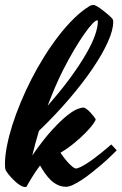

<svg xmlns="http://www.w3.org/2000/svg" viewBox="-60 -729 491 775"><path d="M245.1 -48.8Q252.9 -48.8 264.9 -54.7Q276.9 -60.5 291 -69.6Q305.2 -78.6 320.1 -89.8Q335 -101.1 348.4 -111.8Q361.8 -122.6 372.6 -131.8Q383.3 -141.1 389.2 -146Q393.6 -141.6 399.7 -134.8Q405.8 -127.9 411.1 -122.1Q400.4 -111.3 384.3 -95.9Q368.2 -80.6 349.4 -64.5Q330.6 -48.3 310.3 -32.2Q290 -16.1 270.8 -3.4Q251.5 9.3 234.9 17.1Q218.3 24.9 207 24.9Q188 24.9 172.6 17.3Q157.2 9.8 144.8 -2.2Q132.3 -14.2 121.6 -29.5Q110.8 -44.9 101.6 -61Q93.3 -50.3 84.7 -37.4Q76.2 -24.4 68.8 -12.7Q61.5 -1 56.6 7.8Q51.8 16.6 50.3 18.6Q49.3 22.5 47.4 24.2Q45.4 25.9 41 25.9Q33.7 25.9 23.7 20.3Q13.7 14.6 3.4 5.4Q-6.8 -3.9 -16.8 -14.9Q-26.9 -25.9 -34.2 -37.1Q-38.1 -42.5 -39.1 -49.3Q-40 -56.2 -40 -65.9Q-40 -98.1 -32.2 -138.7Q-24.4 -179.2 -10.3 -223.9Q3.9 -268.6 23.7 -316.2Q43.5 -363.8 67.4 -410.4Q91.3 -457 119.1 -501.5Q147 -545.9 176.8 -584.5Q206.5 -623 237.8 -653.8Q269 -684.6 300.8 -704.1Q305.7 -707 309.8 -708Q314 -709 316.9 -709Q322.8 -709 333.5 -702.4Q344.2 -695.8 356.2 -686.5Q368.2 -677.2 378.7 -668Q389.2 -658.7 394 -652.8Q397 -648.4 397 -640.1Q397 -607.9 375.5 -559.8Q354 -511.7 314.9 -453.9Q275.9 -396 220.5 -331.1Q165 -266.1 97.2 -200.7Q89.8 -175.8 83 -151.1Q76.2 -126.5 70.3 -101.6Q116.2 -167.5 151.6 -205.8Q187 -244.1 212.4 -263.9Q237.8 -283.7 253.7 -289.3Q269.5 -294.9 275.9 -294.9Q281.7 -294.9 289.8 -288.8Q297.9 -282.7 305.2 -274.7Q312.5 -266.6 318.4 -259Q324.2 -251.5 326.2 -248Q326.7 -243.2 315.9 -228.3Q305.2 -213.4 286.1 -193.8Q267.1 -174.3 241 -152.6Q214.8 -130.9 184.1 -112.3Q199.7 -89.8 210.9 -77.1Q222.2 -64.5 230 -58.1Q238.8 -50.8 245.1 -48.8ZM192.9 -442.9Q178.2 -413.6 162.8 -377.9Q147.5 -342.3 132.3 -302.2Q186.5 -363.8 224.9 -416.5Q263.2 -469.2 287.8 -512Q312.5 -554.7 323.7 -587.4Q335 -620.1 335 -642.1Q335 -643.6 334.7 -645.3Q334.5 -647 332 -647Q326.2 -647 313 -633.3Q299.8 -619.6 281.2 -593.3Q262.7 -566.9 240 -529.1Q217.3 -491.2 192.9 -442.9Z"/></svg>

Font: Yesteryear
Style: Regular
Weight: 400
Designer: Astigmatic (AOETI)
Foundry: Astigmatic (AOETI)
Version: Version 1.000